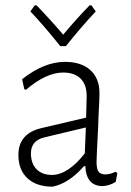

<svg xmlns="http://www.w3.org/2000/svg" viewBox="-20 -694 493 720"><path d="M353 -345Q353 -324 351 -289.5Q349 -255 348 -216Q342 -102 342 -87Q342 -61 349.5 -50.5Q357 -40 375 -40Q393 -40 413 -50L420 -45L414 -12Q390 3 363 4Q303 2 300 -71H295Q238 -6 177 6Q117 6 83 -25.5Q49 -57 49 -113Q49 -194 137 -214L303 -253L305 -334Q305 -377 282 -399.5Q259 -422 217 -422Q153 -422 77 -357L71 -360L63 -397Q145 -462 224 -462Q285 -462 319 -431Q353 -400 353 -345ZM147 -179Q96 -167 96 -119Q96 -81 117 -59.5Q138 -38 175 -38Q205 -38 236.5 -59Q268 -80 298 -119L302 -216ZM339 -651Q288 -597 227 -521H206Q142 -601 94 -651L110 -674H117Q173 -616 217 -564Q267 -624 316 -674H323Z"/></svg>

Font: Luna Sans Light
Style: Regular
Weight: 300
Designer: Juan Pablo del Peral
Foundry: Huerta Tipografica
Version: Version 2.001; ttfautohint (v1.5)